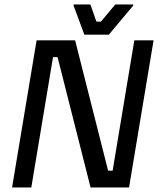

<svg xmlns="http://www.w3.org/2000/svg" viewBox="-20 -828 707 848"><path d="M33.3 0 141.7 -650H311.7L457.5 -74.2H477.5L573.3 -650H658.3L550 0H380L234.2 -575.8H214.2L118.3 0ZM352.5 -675 305 -803.3V-808.3H379.2L405.8 -732.5H425.8L489.2 -808.3H568.3V-803.3L460.8 -675Z"/></svg>

Font: Familjen Grotesk GF
Style: Italic
Weight: 400
Designer: Anders Wikstroem, Jonas Baeckman, Matilda Gysing, Kristian Moeller
Foundry: Familjen STHML AB
Version: Version 2.000; Beta; Release 4; Build 6